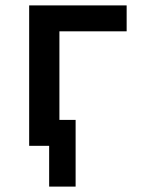

<svg xmlns="http://www.w3.org/2000/svg" viewBox="-20 -540 540 711"><path d="M162 151V0H88V-520H449V-424H200V-96H260V151Z"/></svg>

Font: Iosevka Algr
Style: Bold
Weight: 700
Monospace: yes
Designer: Belleve Invis
Foundry: Belleve Invis
Version: Version 26.0.2; ttfautohint (v1.8.3)